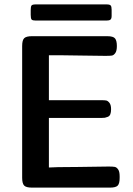

<svg xmlns="http://www.w3.org/2000/svg" viewBox="-20 -856 606 876"><path d="M81.1 -44.9V-646Q81.1 -672.9 90.6 -681.9Q100.1 -690.9 126 -690.9H469.2Q497.1 -690.9 505.1 -680.4Q513.2 -669.9 513.2 -646Q513.2 -624 506.1 -614Q499 -604 490.5 -602.5Q481.9 -601.1 460.9 -601.1Q438 -601.1 355 -602.5Q272 -604 249 -604H203.1V-398.9H442.9Q457 -398.9 464.6 -397.5Q472.2 -396 479.5 -386.5Q486.8 -377 486.8 -357.9Q486.8 -343.8 483.4 -335Q480 -326.2 471.9 -323Q463.9 -319.8 458.5 -318.8Q453.1 -317.9 442.9 -317.9H203.1V-91.8Q221.2 -93.8 335 -94.2Q357.9 -94.2 405 -95.2Q452.1 -96.2 476.1 -96.2Q495.1 -96.2 503.7 -94.5Q512.2 -92.8 519 -83Q525.9 -73.2 525.9 -51.8V-43.9Q525.9 -18.1 516.8 -9Q507.8 0 481.9 0H126Q99.1 0 90.1 -9.5Q81.1 -19 81.1 -44.9ZM120.1 -788.1V-810.1Q120.1 -826.2 124 -831.1Q127.9 -835.9 143.1 -835.9H466.3Q480.5 -835.9 484.9 -831.1Q489.3 -826.2 489.3 -812V-783.2Q489.3 -771 484.1 -766.6Q479 -762.2 466.3 -762.2H143.1Q128.9 -762.2 124.5 -766.6Q120.1 -771 120.1 -788.1Z"/></svg>

Font: CMU Sans Serif Demi Condensed
Style: DemiCondensed
Weight: 600
Width: 3
Version: Version 0.7.0